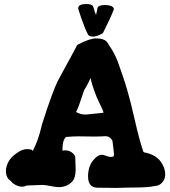

<svg xmlns="http://www.w3.org/2000/svg" viewBox="-20 -922 832 938"><path d="M449.2 -848.6Q455.1 -874 456.1 -881.8Q459 -897.5 493.2 -897.5Q509.8 -897.5 522.9 -892.6Q536.1 -887.7 536.1 -877.9Q536.1 -877 535.2 -874Q520.5 -835 483.4 -761.7Q481.4 -758.8 477.5 -756.8Q450.2 -743.2 436.5 -743.2Q415 -743.2 410.2 -752.9Q396.5 -777.3 377.9 -831.1Q368.2 -858.4 362.3 -877.9Q362.3 -879.9 362.3 -881.8Q362.3 -902.3 402.3 -902.3Q429.7 -902.3 434.6 -890.6Q436.5 -887.7 438.5 -879.9Q440.4 -872.1 443.4 -863.3Q446.3 -854.5 449.2 -848.6ZM390.6 -480.5Q386.7 -469.7 379.4 -446.8Q372.1 -423.8 365.2 -405.8Q358.4 -387.7 351.6 -375Q372.1 -362.3 400.4 -362.3Q404.3 -362.3 485.4 -371.1Q485.4 -376 480.5 -387.2Q475.6 -398.4 466.8 -416.5Q458 -434.6 452.1 -448.2Q425.8 -515.6 422.9 -541Q417 -527.3 409.2 -512.7Q401.4 -498 396 -489.7Q390.6 -481.4 390.6 -480.5ZM521.5 -155.3Q537.1 -155.3 537.1 -165Q535.2 -191.4 530.3 -225.6Q530.3 -229.5 529.3 -233.9Q528.3 -238.3 520 -246.6Q511.7 -254.9 497.1 -256.8Q473.6 -254.9 438.5 -254.9Q424.8 -254.9 400.4 -255.4Q376 -255.9 363.3 -255.9Q337.9 -255.9 302.7 -252.9Q285.2 -238.3 285.2 -192.4V-185.5Q291 -187.5 297.9 -187.5Q325.2 -187.5 341.8 -167Q347.7 -160.2 347.7 -152.3Q349.6 -107.4 349.6 -94.7Q349.6 -51.8 332 -34.2Q305.7 -7.8 267.6 -7.8Q252.9 -7.8 226.1 -13.2Q199.2 -18.6 188.5 -18.6H185.5Q182.6 -18.6 110.4 -15.6Q109.4 -15.6 105.5 -13.7Q101.6 -11.7 96.7 -10.7Q91.8 -9.8 86.9 -9.8Q67.4 -9.8 43 -26.4Q37.1 -33.2 36.1 -34.2L31.2 -39.1Q25.4 -43 21 -47.9Q16.6 -52.7 12.7 -62.5Q8.8 -72.3 8.8 -84V-85.9Q10.7 -145.5 75.2 -182.6Q93.8 -193.4 112.3 -193.4Q139.6 -193.4 139.6 -183.6Q167 -235.4 183.6 -307.6V-309.6Q212.9 -401.4 231.9 -452.6Q251 -503.9 261.2 -524.4Q271.5 -544.9 299.8 -595.7Q328.1 -646.5 353.5 -695.3Q356.4 -703.1 364.3 -706.1Q418.9 -734.4 449.2 -734.4Q491.2 -734.4 504.9 -713.9Q518.6 -693.4 527.3 -678.7Q536.1 -664.1 543.5 -648.4Q550.8 -632.8 553.7 -625.5Q556.6 -618.2 563.5 -597.7Q570.3 -577.1 574.2 -567.4Q606.4 -476.6 634.3 -354Q662.1 -231.4 680.7 -179.7Q681.6 -177.7 698.7 -174.3Q715.8 -170.9 737.3 -158.2Q758.8 -145.5 772.5 -121.1Q787.1 -95.7 787.1 -69.3Q787.1 -43.9 769.5 -27.3Q754.9 -13.7 739.3 -13.7Q703.1 -5.9 636.7 -5.9H624Q612.3 -5.9 583.5 -4.9Q554.7 -3.9 544.9 -3.9Q538.1 -3.9 511.7 -4.4Q485.4 -4.9 457 -4.9Q410.2 -4.9 410.2 -60.5Q410.2 -112.3 439.5 -143.6Q459 -166 477.5 -166Q484.4 -166 498.5 -160.6Q512.7 -155.3 521.5 -155.3Z"/></svg>

Font: Essays1743
Style: Bold
Weight: 700
Designer: Based on the typeface in a 1743 English translation of the essays of Montaigne.  PostScript/TrueType font designed by Jo
Version: Version 002.100